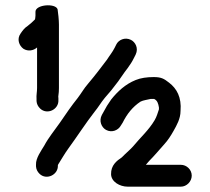

<svg xmlns="http://www.w3.org/2000/svg" viewBox="-20 -700 789 720"><path d="M198 -83C211.8 -104.5 220.9 -121.7 237 -144C266.1 -183.5 303.9 -241.7 334 -280C350 -299.5 357.7 -314.3 373 -333L397 -361C416.1 -384.5 431.1 -405.1 447 -429L459 -445C469.7 -460.3 473.8 -465.6 483 -484L489 -496C500 -519.5 487.6 -542.2 471 -550.5C448 -562 423.9 -549.9 416 -533L410 -521C401.4 -503.8 390.6 -491.4 381 -476C359 -446.7 335.2 -415.6 311 -387C294 -367.6 286.5 -352.2 271 -332C249.8 -305.9 225.5 -270.6 204 -239C182.8 -208.8 161.6 -183.5 146 -154C134.5 -134.8 113.8 -106.5 115 -83V-76C115.7 -65.3 120.2 -56 128.5 -48C154.4 -23.1 199.1 -44.7 197 -80C197.4 -80.8 198 -81.9 198 -83ZM576 -297V-290C571.3 -275.8 567.4 -262 560 -249.5C537.7 -211.6 506.1 -184.1 479 -151C468.2 -138.8 457.8 -130.8 447 -120L437 -110C418 -97.3 395.6 -80.4 396.5 -46.5C397.3 -18.3 429 0 459 0H658C680.2 0 699 -19.5 699 -41.5C699 -63.6 680.2 -82 658 -82H527L539 -96C559 -116 577.4 -138.3 596 -159C609.8 -174 621 -191.7 631 -209.5C642.3 -229.7 657 -254.6 657 -284C661.3 -335.2 642.9 -367.9 614 -390C594.4 -405.5 584 -411 556 -411C531.5 -411 507.3 -407.6 489 -400C450.1 -384.4 421 -357 397 -327L381 -303C374.8 -291.6 368.5 -280.1 362 -269C350 -246.4 360.8 -222.2 377.5 -213C399.9 -200.7 424 -212.2 433 -229L440 -240C456.4 -272.9 477.2 -299.2 507 -319C517.8 -324.4 531.5 -325.6 545 -329H558C570.1 -323 573.4 -312.5 576 -297ZM117 -329V-321C117.7 -310.3 122.2 -301 130.5 -293C156.7 -267.9 201.1 -289.4 199 -325V-333C198.3 -335 198.3 -338 199 -342C200.3 -350 201 -359.3 201 -370V-608C201 -623.8 198.1 -653.2 196 -665C188.8 -688.9 113 -683.4 113 -656V-641C113 -637.7 112.7 -634.3 112 -631C112 -630.3 111.7 -629 111 -627C102.6 -618.6 93.3 -609.9 84 -603C72.3 -595.5 64.7 -585.6 57 -574C42.3 -553.5 51.5 -528.8 68 -517C85.5 -506.2 106 -510.3 119 -522V-370C119 -354.6 115.8 -343.2 117 -329Z"/></svg>

Font: HoneyBee
Style: Bd
Weight: 700
Foundry: Cannot Into Space Fonts
Version: Version 0.89